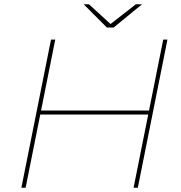

<svg xmlns="http://www.w3.org/2000/svg" viewBox="-20 -887 856 907"><path d="M751 -700H771L631 0H611ZM101 0H81L221 -700H241ZM685 -346H165L169 -365H689ZM485 -757 375 -867H400L505 -771H499L622 -867H651L517 -757Z"/></svg>

Font: Montserrat Thin Thin
Style: Italic
Weight: 250
Italic angle: -11.3°
Version: Version 9.000